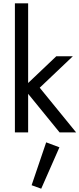

<svg xmlns="http://www.w3.org/2000/svg" viewBox="-20 -800 480 1160"><path d="M70 -780V0H150V-780ZM320 -460 120 -270 340 0H440L220 -270L420 -460ZM259 60 171 319 229 340 339 90Z"/></svg>

Font: Jost* Book
Style: Regular
Weight: 400
Version: Version 3.000